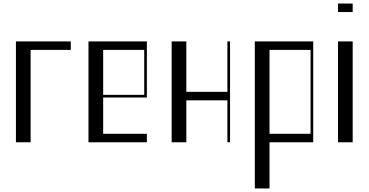

<svg xmlns="http://www.w3.org/2000/svg" viewBox="-20 -804 2083 1085"><path d="M70 0V-570H380V-522H153V0Z M480 -570H810V-253H563V-48H810V0H480ZM795 -268V-522H563V-268Z M950 0V-570H1033V-285H1265V-570H1280V0H1265V-237H1033V0Z M1420 -570H1750V0H1503V261H1420ZM1735 -48V-522H1503V-48Z M1890 -570H1973V0H1890ZM1890 -784H1973V-736H1890Z"/></svg>

Font: Facade Sud
Style: Regular
Weight: 100
Designer: Éléonore Fines
Foundry: Velvetyne Type Foundry
Version: Version 1.001;Glyphs 3.2 (3202)